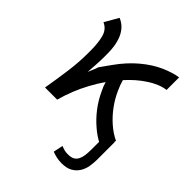

<svg xmlns="http://www.w3.org/2000/svg" viewBox="-207 -653 994 994"><g transform="rotate(45 290.5 -155.5)"><path d="M527 61Q527 66 527 72Q527 96 523 121.5Q519 147 506 168.5Q493 190 470 203.5Q447 217 410 217Q390 217 372 213Q354 209 339 203L350 150Q362 155 373.5 158Q385 161 396 161Q399 161 402 161Q424 161 437 153.5Q450 146 457 132Q464 118 466.5 99Q469 80 469 58V1Q439 -15 411 -39Q374 -70 344 -109Q314 -148 294 -192Q281 -217 274 -242Q249 -206 227 -165Q185 -88 161 0H72Q85 -76 94.5 -146.5Q104 -217 104 -280Q104 -287 104 -293Q104 -298 104 -303Q104 -358 93.5 -397.5Q83 -437 47 -453L90 -528Q110 -520 126 -505.5Q142 -491 153.5 -469Q165 -447 171 -417Q177 -387 177 -348Q177 -337 177 -327Q177 -301 175 -271.5Q173 -242 171 -213Q193 -264 193 -268Q193 -268 193 -268Q192 -268 191.5 -267Q191 -266 191 -266Q191 -266 191 -266Q191 -266 235.5 -328.5Q280 -391 331.5 -434Q383 -477 434 -499.5Q485 -522 526 -528V-436Q478 -430 424 -394Q375 -362 330 -312Q338 -283 352 -253Q370 -213 396.5 -177Q423 -141 456.5 -111.5Q490 -82 528 -64L523 -56L527 -58Z"/></g></svg>

Font: Rising Sun
Style: Regular
Weight: 400
Designer: Matt McInerney, Pablo Impallari, Rodrigo Fuenzalida (Raleway font), Stephen Hutchings (Greek), Cristiano Sobral (main ch
Foundry: The Rising Sun Project Authors
Version: Version 4.327; ttfautohint (v1.8.4.7-5d5b-dirty)